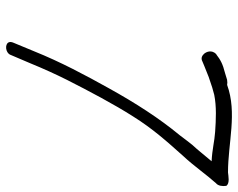

<svg xmlns="http://www.w3.org/2000/svg" viewBox="-98 -627 812 656"><g transform="rotate(90 308.0 -299.0)"><path d="M167 72 196 4C214 -40 233 -82 253 -122C291 -197 337 -284 378 -348C420 -415 463 -463 514 -520C546 -554 578 -600 606 -631C615 -638 617 -653 615 -666C607 -679 580 -673 569 -672C468 -672 366 -704 270 -669C266 -670 259 -670 254 -669H253L230 -662C198 -654 184 -646 166 -632H165C149 -616 157 -598 164 -590C170 -584 178 -578 191 -585C195 -587 213 -594 243 -606C271 -616 291 -622 304 -625C344 -633 388 -631 431 -628C462 -626 490 -618 531 -616C512 -594 493 -569 475 -550C464 -537 453 -521 442 -507C384 -437 332 -356 281 -264C237 -185 192 -101 155 -9L126 61C124 66 122 72 125 78C132 91 160 88 167 72Z"/></g></svg>

Font: Stray Cat
Style: BdCnObl
Weight: 700
Version: Version 1.0